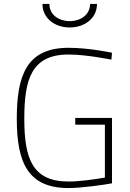

<svg xmlns="http://www.w3.org/2000/svg" viewBox="-20 -944 659 972"><path d="M511 -313V-45C467 -37 383 -25 327 -25C143 -25 103 -143 103 -343C103 -542 139 -668 327 -668C418 -668 544 -642 544 -642L547 -677C547 -677 432 -702 327 -702C114 -702 65 -561 65 -343C65 -121 121 8 327 8C393 8 511 -9 547 -16V-347H361V-313ZM195 -924C195 -850 259 -805 333 -805C407 -805 471 -850 471 -924H436C436 -869 388 -837 333 -837C278 -837 230 -869 230 -924H195Z"/></svg>

Font: RazerF5 Thin
Style: Regular
Weight: 250
Foundry: Razer Inc.
Version: Version 2